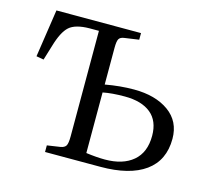

<svg xmlns="http://www.w3.org/2000/svg" viewBox="-80 -603 771 698"><g transform="rotate(15 305.5 -254.0)"><path d="M144 0V-24.9L192.9 -32.2Q208.5 -34.7 213.9 -43.7Q219.2 -52.7 219.2 -79.1V-476.1H184.1Q130.9 -475.6 107.9 -455.1Q85 -434.6 68.8 -378.9L51.8 -323.2L23.9 -328.1L50.8 -507.8H369.1V-482.9L314.9 -475.1Q299.8 -473.1 294.9 -464.4Q290 -455.6 290 -431.2V-293Q345.7 -303.2 397.9 -303.2Q479 -303.2 529.1 -267.3Q579.1 -231.4 579.1 -166Q579.1 -84.5 520.5 -42.2Q461.9 0 352.1 0ZM360.8 -29.8Q428.2 -29.8 466.6 -62.3Q504.9 -94.7 504.9 -157.2Q504.9 -213.4 470.2 -241.7Q435.5 -270 372.1 -270Q323.7 -270 290 -263.2V-35.2Q330.1 -29.8 360.8 -29.8Z"/></g></svg>

Font: Literata Light
Style: Regular
Weight: 300
Designer: Latin by Veronika Burian and Jose Scaglione. Greek by Irene Vlachou. Cyrillic by Vera Evstafieva.
Foundry: TypeTogether
Version: Version 3.021